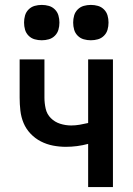

<svg xmlns="http://www.w3.org/2000/svg" viewBox="-20 -762 540 782"><path d="M339 0V-176Q317 -170 294 -167Q271 -164 248 -164Q222 -164 196 -169Q170 -174 146.5 -186Q123 -198 104.5 -217.5Q86 -237 76 -261Q66 -285 63 -311.5Q60 -338 60 -364V-520H161V-364Q161 -342 166 -319.5Q171 -297 187 -281Q203 -265 225 -258Q247 -251 270 -251Q287 -251 304.5 -254Q322 -257 339 -261V-520H440V0ZM350 -598Q335 -598 321 -602Q307 -606 296.5 -616.5Q286 -627 282 -641Q278 -655 278 -670Q278 -685 282 -699Q286 -713 296.5 -723.5Q307 -734 321 -738Q335 -742 350 -742Q365 -742 379 -738Q393 -734 403.5 -723.5Q414 -713 418 -699Q422 -685 422 -670Q422 -655 418 -641Q414 -627 403.5 -616.5Q393 -606 379 -602Q365 -598 350 -598ZM150 -598Q135 -598 121 -602Q107 -606 96.5 -616.5Q86 -627 82 -641Q78 -655 78 -670Q78 -685 82 -699Q86 -713 96.5 -723.5Q107 -734 121 -738Q135 -742 150 -742Q165 -742 179 -738Q193 -734 203.5 -723.5Q214 -713 218 -699Q222 -685 222 -670Q222 -655 218 -641Q214 -627 203.5 -616.5Q193 -606 179 -602Q165 -598 150 -598Z"/></svg>

Font: Zed Mono Semibold
Style: Regular
Weight: 600
Monospace: yes
Designer: Belleve Invis
Foundry: Belleve Invis
Version: Version 1.0.0; ttfautohint (v1.8.4)